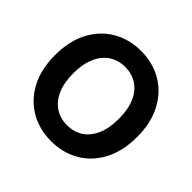

<svg xmlns="http://www.w3.org/2000/svg" viewBox="-181 -927 1126 1126"><g transform="rotate(45 382.5 -364.0)"><path d="M382.8 10.3Q286.1 10.3 209 -34.2Q131.8 -78.6 87.2 -162.1Q42.5 -245.6 42.5 -363.3Q42.5 -481.4 87.2 -565.2Q131.8 -648.9 209 -693.4Q286.1 -737.8 382.8 -737.8Q479.5 -737.8 556.4 -693.4Q633.3 -648.9 678 -565.2Q722.7 -481.4 722.7 -363.3Q722.7 -245.6 678 -161.9Q633.3 -78.1 556.4 -33.9Q479.5 10.3 382.8 10.3ZM382.8 -122.1Q439.5 -122.1 481.9 -149.9Q524.4 -177.7 548.1 -231.7Q571.8 -285.6 571.8 -363.3Q571.8 -441.4 548.1 -495.6Q524.4 -549.8 481.9 -577.6Q439.5 -605.5 382.8 -605.5Q326.7 -605.5 283.9 -577.4Q241.2 -549.3 217.5 -495.4Q193.8 -441.4 193.8 -363.3Q193.8 -285.6 217.5 -231.9Q241.2 -178.2 283.9 -150.1Q326.7 -122.1 382.8 -122.1Z"/></g></svg>

Font: Inter 18pt
Style: Bold
Weight: 700
Designer: Rasmus Andersson
Foundry: rsms
Version: Version 4.001;git-66647c0bb